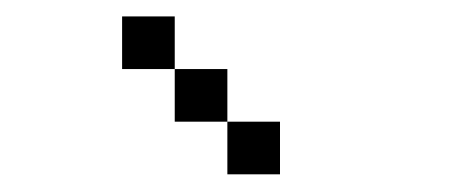

<svg xmlns="http://www.w3.org/2000/svg" viewBox="-20 -832 540 228"><path d="M187.5 -750H125V-812.5H187.5ZM187.5 -750H250V-687.5H187.5ZM250 -687.5H312.5V-625H250Z"/></svg>

Font: 寒蝉点阵体 16px
Style: Regular
Weight: 400
Designer: Designed by Warren2060
Foundry: ChillType
Version: Version 1.000